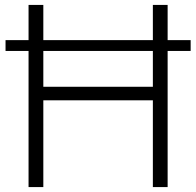

<svg xmlns="http://www.w3.org/2000/svg" viewBox="-20 -760 797 780"><path d="M96 0V-740H156V-407.5H601V-740H661V0H601V-352.5H156V0ZM2.5 -553V-597H754.5V-553Z"/></svg>

Font: Encode Sans Semi Expanded Light
Style: Regular
Weight: 300
Width: 6
Designer: Multiple Designers
Foundry: Impallari Type
Version: Version 3.000; ttfautohint (v1.8.3) -l 8 -r 50 -G 200 -x 14 